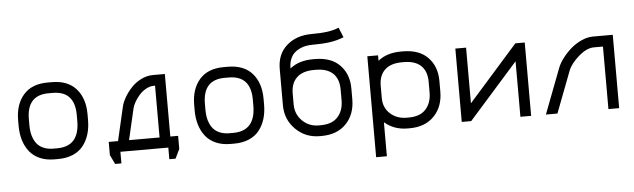

<svg xmlns="http://www.w3.org/2000/svg" viewBox="-53 -913 4307 1304"><g transform="rotate(-5 2100.5 -261.0)"><path d="M536.6 -274.4V-234.4Q536.6 -180.7 522.9 -136.5Q509.3 -92.3 482.4 -58.6Q455.6 -24.9 411.9 -6.3Q368.2 12.2 311 12.2H286.1Q230 12.2 186.8 -6.8Q143.6 -25.9 116.9 -59.8Q90.3 -93.8 76.9 -137.9Q63.5 -182.1 63.5 -234.9V-273.9Q63.5 -381.3 120.1 -446.5Q176.8 -511.7 285.2 -511.7H313Q422.4 -511.7 479.5 -447Q536.6 -382.3 536.6 -274.4ZM313 -438.5H285.2Q136.7 -438.5 136.7 -273.9V-234.9Q136.7 -207.5 140.6 -183.8Q144.5 -160.2 155 -137Q165.5 -113.8 181.9 -97.4Q198.2 -81.1 224.9 -71Q251.5 -61 286.1 -61H311Q463.4 -61 463.4 -234.4V-274.4Q463.4 -438.5 313 -438.5Z M1010.3 -73.7V-426.8H1002Q974.6 -426.8 947.8 -411.6Q920.9 -396.5 901.6 -374.3Q882.3 -352.1 869.1 -328.9Q856 -305.7 851.6 -287.1L802.2 -73.7ZM780.3 -303.7Q786.6 -332.5 805.7 -365.5Q824.7 -398.4 852.5 -429Q880.4 -459.5 920.2 -479.7Q960 -500 1002 -500H1083.5V-73.7H1136.7V15.6L1106 79.1H1063.5V0H736.8V79.1H693.8L663.6 16.1V-73.7H727.1Z M1736.8 -274.4V-234.4Q1736.8 -180.7 1723.1 -136.5Q1709.5 -92.3 1682.6 -58.6Q1655.8 -24.9 1612.1 -6.3Q1568.4 12.2 1511.2 12.2H1486.3Q1430.2 12.2 1387 -6.8Q1343.8 -25.9 1317.1 -59.8Q1290.5 -93.8 1277.1 -137.9Q1263.7 -182.1 1263.7 -234.9V-273.9Q1263.7 -381.3 1320.3 -446.5Q1377 -511.7 1485.4 -511.7H1513.2Q1622.6 -511.7 1679.7 -447Q1736.8 -382.3 1736.8 -274.4ZM1513.2 -438.5H1485.4Q1336.9 -438.5 1336.9 -273.9V-234.9Q1336.9 -207.5 1340.8 -183.8Q1344.7 -160.2 1355.2 -137Q1365.7 -113.8 1382.1 -97.4Q1398.4 -81.1 1425 -71Q1451.7 -61 1486.3 -61H1511.2Q1663.6 -61 1663.6 -234.4V-274.4Q1663.6 -438.5 1513.2 -438.5Z M2094.7 -512.2H2106.9Q2218.3 -512.2 2277.6 -450.7Q2336.9 -389.2 2336.9 -291.5V-218.3Q2336.9 -115.7 2275.6 -51.8Q2214.4 12.2 2106.9 12.2H2094.7Q1998 12.2 1930.9 -54.4Q1863.8 -121.1 1863.8 -218.3V-465.3Q1863.8 -567.4 1930.2 -625.5Q1996.6 -683.6 2100.1 -683.6Q2165 -683.6 2207 -689.5Q2249 -695.3 2286.6 -710.4L2314 -643.1Q2268.6 -624.5 2218.8 -617.4Q2168.9 -610.4 2100.1 -610.4Q2077.1 -610.4 2055.9 -606.7Q2034.7 -603 2012.5 -592.8Q1990.2 -582.5 1973.9 -566.7Q1957.5 -550.8 1947.3 -524.7Q1937 -498.5 1937 -465.3V-462.9Q1997.1 -512.2 2094.7 -512.2ZM1937 -291.5V-218.3Q1937 -150.9 1982.7 -106Q2028.3 -61 2094.7 -61H2106.9Q2186 -61 2224.9 -104.5Q2263.7 -147.9 2263.7 -218.3V-291.5Q2263.7 -362.8 2223.9 -400.9Q2184.1 -439 2106.9 -439H2094.7Q2017.6 -439 1977.3 -400.6Q1937 -362.3 1937 -291.5Z M2537.1 -208.5Q2537.1 -142.6 2582.3 -101.8Q2627.4 -61 2694.8 -61H2707Q2786.1 -61 2825 -104.5Q2863.8 -147.9 2863.8 -218.3V-291.5Q2863.8 -362.8 2824 -400.9Q2784.2 -439 2707 -439H2694.8Q2617.7 -439 2577.4 -400.6Q2537.1 -362.3 2537.1 -291.5ZM2537.1 188H2463.9V-500H2537.1V-462.9Q2597.2 -512.2 2694.8 -512.2H2707Q2818.4 -512.2 2877.7 -450.7Q2937 -389.2 2937 -291.5V-218.3Q2937 -115.7 2875.7 -51.8Q2814.5 12.2 2707 12.2H2694.8Q2601.6 12.2 2537.1 -43.9Z M3064 0V-500H3137.2V-120.6L3473.1 -500H3537.1V0H3463.9V-378.4L3128.4 0Z M3754.9 -307.1Q3766.6 -338.4 3791.7 -371.8Q3816.9 -405.3 3849.6 -434.1Q3882.3 -462.9 3923.1 -481.4Q3963.9 -500 4002.4 -500H4137.2V0H4064V-426.3H4002.4Q3952.6 -426.3 3897.5 -377.9Q3842.3 -329.6 3824.2 -282.7L3716.3 0H3637.7Z"/></g></svg>

Font: Anka/Coder
Style: Regular
Weight: 400
Monospace: yes
Version: Version 001.100